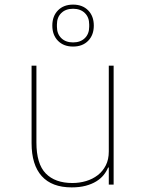

<svg xmlns="http://www.w3.org/2000/svg" viewBox="-20 -801 640 833"><path d="M452 -74H449Q442 -57 429.5 -41.5Q417 -26 397.5 -14Q378 -2 351.5 5Q325 12 291 12Q205 12 161 -37Q117 -86 117 -180V-516H138V-183Q138 -90 178.5 -48.5Q219 -7 294 -7Q325 -7 353.5 -15.5Q382 -24 404 -41Q426 -58 439 -83.5Q452 -109 452 -144V-516H473V0H452ZM297 -599Q256 -599 231.5 -624Q207 -649 207 -690Q207 -731 231.5 -756Q256 -781 297 -781Q338 -781 362.5 -756Q387 -731 387 -690Q387 -649 362.5 -624Q338 -599 297 -599ZM297 -617Q329 -617 348 -635.5Q367 -654 367 -685V-695Q367 -726 348 -744.5Q329 -763 297 -763Q265 -763 246 -744.5Q227 -726 227 -695V-685Q227 -654 246 -635.5Q265 -617 297 -617Z"/></svg>

Font: IBM Plex Mono Thin
Style: Regular
Weight: 100
Monospace: yes
Designer: Mike Abbink, Paul van der Laan, Pieter van Rosmalen
Foundry: Bold Monday
Version: Version 2.3